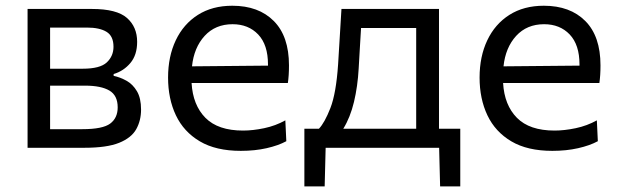

<svg xmlns="http://www.w3.org/2000/svg" viewBox="-20 -528 2211 686"><path d="M78.5 0V-496H308.5Q397 -496 433.5 -464Q470 -432 470 -378.5Q470 -331.5 445.8 -302.8Q421.5 -274 386 -263.5V-257Q409.5 -252 432 -239.5Q454.5 -227 469.2 -202.2Q484 -177.5 484 -136.5Q484 -97.5 466.8 -66.5Q449.5 -35.5 405.8 -17.8Q362 0 281.5 0ZM290.5 -429.5H159V-282.5H275.5Q337.5 -282.5 361.5 -305Q385.5 -327.5 385.5 -361Q385.5 -399 360.8 -414.2Q336 -429.5 290.5 -429.5ZM159 -66.5H274.5Q347 -66.5 373.8 -86.5Q400.5 -106.5 400.5 -144.5Q400.5 -187 370.8 -204.5Q341 -222 284 -222H159Z M840.5 11Q751.5 11 694 -23Q636.5 -57 608.5 -116Q580.5 -175 580.5 -251Q580.5 -326 608 -384Q635.5 -442 687 -474.8Q738.5 -507.5 810 -507.5Q904 -507.5 958.2 -453Q1012.5 -398.5 1012.5 -294.5Q1012.5 -258 1008.5 -231.5H664.5Q669 -152.5 714 -107Q759 -61.5 848.5 -61.5Q883.5 -61.5 924 -70Q964.5 -78.5 999.5 -98L1003 -23.5Q974.5 -8 932.5 1.5Q890.5 11 840.5 11ZM811 -441.5Q749.5 -441.5 711.2 -399.8Q673 -358 666 -291L937.5 -293.5Q937.5 -295 937.5 -297.5Q937.5 -368 902.5 -404.8Q867.5 -441.5 811 -441.5Z M1067.5 138V-68H1119.5Q1140 -89.5 1160.5 -142Q1181 -194.5 1188 -298Q1191.5 -359 1194.5 -405Q1197.5 -451 1200 -496H1548.5V-68H1624.5V138H1552.5L1549 0H1143.5L1140 138ZM1261.5 -283Q1258 -219.5 1244.8 -164Q1231.5 -108.5 1206.5 -68H1467V-428H1270Q1268 -395.5 1266 -360.8Q1264 -326 1261.5 -283Z M1953.5 11Q1864.5 11 1807 -23Q1749.5 -57 1721.5 -116Q1693.5 -175 1693.5 -251Q1693.5 -326 1721 -384Q1748.5 -442 1800 -474.8Q1851.5 -507.5 1923 -507.5Q2017 -507.5 2071.2 -453Q2125.5 -398.5 2125.5 -294.5Q2125.5 -258 2121.5 -231.5H1777.5Q1782 -152.5 1827 -107Q1872 -61.5 1961.5 -61.5Q1996.5 -61.5 2037 -70Q2077.5 -78.5 2112.5 -98L2116 -23.5Q2087.5 -8 2045.5 1.5Q2003.5 11 1953.5 11ZM1924 -441.5Q1862.5 -441.5 1824.2 -399.8Q1786 -358 1779 -291L2050.5 -293.5Q2050.5 -295 2050.5 -297.5Q2050.5 -368 2015.5 -404.8Q1980.5 -441.5 1924 -441.5Z"/></svg>

Font: Commissioner
Style: Regular
Weight: 400
Designer: Kostas Bartsokas
Foundry: Kostas Bartsokas
Version: Version 1.000; ttfautohint (v1.8.3)